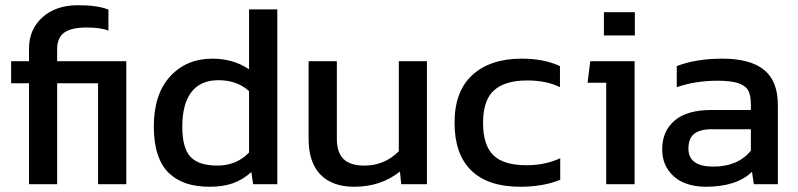

<svg xmlns="http://www.w3.org/2000/svg" viewBox="-20 -710 3076 740"><path d="M91.8 0V-389.2H22.9V-474.1H91.8V-522.9Q91.8 -596.7 143.6 -643.3Q195.3 -689.9 280.8 -689.9Q356.9 -689.9 397.9 -672.9V-591.8Q369.6 -604 313 -604Q254.4 -604 227.3 -584Q200.2 -564 200.2 -521V-474.1H466.8V0H357.9V-389.2H200.2V0Z M788.6 9.8Q738.8 9.8 700.2 -2.4Q661.6 -14.6 632.6 -41.5Q603.5 -68.4 588.1 -113.8Q572.8 -159.2 572.8 -222.2Q572.8 -346.2 635.3 -415Q697.8 -483.9 798.8 -483.9Q879.4 -483.9 939.9 -442.9V-673.8H1048.8V0H955.6L948.7 -46.9Q916.5 -17.6 878.2 -3.9Q839.8 9.8 788.6 9.8ZM817.9 -71.8Q891.1 -71.8 939.9 -122.1V-358.9Q893.6 -400.9 821.8 -400.9Q752.9 -400.9 717.8 -355.2Q682.6 -309.6 682.6 -221.2Q682.6 -138.7 714.6 -105.2Q746.6 -71.8 817.9 -71.8Z M1345.2 9.8Q1260.3 9.8 1214.8 -37.4Q1169.4 -84.5 1169.4 -174.8V-474.1H1278.3V-174.8Q1278.3 -122.1 1304.2 -96.9Q1330.1 -71.8 1384.3 -71.8Q1461.9 -71.8 1517.1 -127V-474.1H1625.5V0H1526.4L1521.5 -48.8Q1447.8 9.8 1345.2 9.8Z M1984.9 9.8Q1860.4 9.8 1796.1 -53.2Q1731.9 -116.2 1731.9 -236.8Q1731.9 -358.4 1800.8 -421.1Q1869.6 -483.9 1990.7 -483.9Q2077.6 -483.9 2138.2 -455.1V-374Q2086.4 -399.9 2012.2 -399.9Q1926.8 -399.9 1884.3 -362.1Q1841.8 -324.2 1841.8 -236.8Q1841.8 -150.9 1881.1 -112.1Q1920.4 -73.2 2009.8 -73.2Q2081.1 -73.2 2139.2 -100.1V-17.1Q2073.7 9.8 1984.9 9.8Z M2307.6 -573.2V-663.1H2426.8V-573.2ZM2316.4 0V-391.1H2244.6L2254.9 -474.1H2425.8V0Z M2700.2 9.8Q2653.3 9.8 2616.2 -5.6Q2579.1 -21 2555.7 -54.4Q2532.2 -87.9 2532.2 -134.8Q2532.2 -204.6 2580.1 -245.4Q2627.9 -286.1 2722.2 -286.1H2874V-307.1Q2874 -342.3 2863.8 -361.1Q2853.5 -379.9 2825.4 -389.4Q2797.4 -398.9 2745.1 -398.9Q2660.6 -398.9 2588.4 -374V-455.1Q2660.6 -483.9 2765.1 -483.9Q2871.1 -483.9 2924.6 -440.9Q2978 -397.9 2978 -305.2V0H2885.3L2878.4 -47.9Q2819.3 9.8 2700.2 9.8ZM2729.5 -67.9Q2823.2 -67.9 2874 -128.9V-211.9H2724.1Q2676.8 -211.9 2655 -193.8Q2633.3 -175.8 2633.3 -137.2Q2633.3 -67.9 2729.5 -67.9Z"/></svg>

Font: Kanit
Style: Regular
Weight: 400
Designer: Katatrad Team
Foundry: CadsonDemak
Version: Version 1.000;PS 001.000;hotconv 1.0.88;makeotf.lib2.5.64775